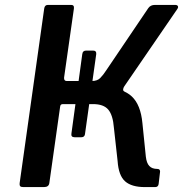

<svg xmlns="http://www.w3.org/2000/svg" viewBox="-20 -762 745 782"><path d="M75 0Q65 0 62 -4Q59 -8 60 -16L160 -727Q162 -742 175 -742H270Q283 -742 281 -727L241 -446Q240 -432 252 -432H371L409 -404Q481 -403 517 -369Q553 -335 560 -261L574 -124Q577 -98 588 -86Q599 -74 621 -74Q632 -74 632 -63L626 -12Q624 0 612 0H570Q516 0 489.5 -23.5Q463 -47 459 -106L444 -241Q440 -293 421 -315.5Q402 -338 359 -338H236Q226 -338 225 -328L181 -17Q179 0 159 0ZM346 -378 354 -432Q376 -432 388 -444Q400 -456 413 -476L584 -729Q593 -742 611 -742H693Q702 -742 704.5 -737Q707 -732 702 -725L486 -410Q482 -404 481.5 -397.5Q481 -391 489 -388ZM284 -203Q268 -203 271 -219L315 -541Q316 -549 320 -552.5Q324 -556 331 -556H359Q373 -556 372 -542L326 -215Q324 -203 311 -203Z"/></svg>

Font: Libre Franklin Medium
Style: Italic
Weight: 500
Italic angle: -8°
Designer: Pablo Impallari, Rodrigo Fuenzalida, Nhung Nguyen
Foundry: Impallari Type
Version: Version 3.000